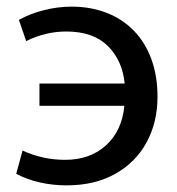

<svg xmlns="http://www.w3.org/2000/svg" viewBox="-20 -519 535 579"><path d="M356 -267Q349 -337 305 -380.5Q261 -424 180 -424Q117 -424 59 -395L37 -459Q71 -478 113 -488.5Q155 -499 196 -499Q253 -499 301 -480.5Q349 -462 384 -426Q418 -391 436.5 -340.5Q455 -290 455 -227Q455 -151 422.5 -90.5Q390 -30 328 5Q266 40 181 40Q139 40 99.5 31Q60 22 29 5L48 -65Q109 -37 176 -37Q252 -37 300 -81Q348 -125 355 -200H99V-267Z"/></svg>

Font: LINE Seed Sans KR Regular
Style: Regular
Weight: 400
Designer: LINE VX Design & Sandoll Inc & Dalton Maag Ltd
Foundry: Sandoll Inc.
Version: Version 1.000